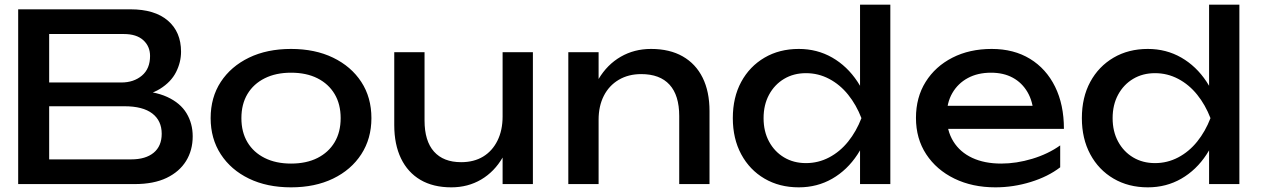

<svg xmlns="http://www.w3.org/2000/svg" viewBox="-20 -790 5412 824"><path d="M539 -372 552 -401Q641 -400 697.5 -374Q754 -348 780.5 -304Q807 -260 807 -205Q807 -145 778.5 -99Q750 -53 695 -26.5Q640 0 558 0H58V-385V-750H540Q644 -750 700.5 -701.5Q757 -653 757 -568Q757 -523 735.5 -480.5Q714 -438 666.5 -408.5Q619 -379 539 -372ZM191 -37 140 -106H543Q605 -106 639.5 -134.5Q674 -163 674 -216Q674 -272 633.5 -303Q593 -334 514 -334H134V-436H501Q554 -436 589 -465.5Q624 -495 624 -550Q624 -591 595 -617.5Q566 -644 511 -644H140L191 -713V-385Z M1229 14Q1126 14 1048.5 -23.5Q971 -61 927.5 -128Q884 -195 884 -283Q884 -372 927.5 -438.5Q971 -505 1048.5 -542.5Q1126 -580 1229 -580Q1332 -580 1409.5 -542.5Q1487 -505 1530.5 -438.5Q1574 -372 1574 -283Q1574 -195 1530.5 -128Q1487 -61 1409.5 -23.5Q1332 14 1229 14ZM1229 -88Q1295 -88 1342.5 -112Q1390 -136 1416 -179.5Q1442 -223 1442 -283Q1442 -343 1416 -386.5Q1390 -430 1342.5 -454Q1295 -478 1229 -478Q1164 -478 1116 -454Q1068 -430 1042 -386.5Q1016 -343 1016 -283Q1016 -223 1042 -179.5Q1068 -136 1116 -112Q1164 -88 1229 -88Z M1917 14Q1839 14 1784.5 -18Q1730 -50 1701 -110Q1672 -170 1672 -253V-566H1802V-273Q1802 -185 1842.5 -139.5Q1883 -94 1959 -94Q2014 -94 2053.5 -118Q2093 -142 2115 -186.5Q2137 -231 2137 -290L2182 -265Q2174 -178 2138 -115.5Q2102 -53 2045 -19.5Q1988 14 1917 14ZM2137 0V-204V-566H2267V-184V0Z M2419 -566H2549V-362V0H2419V-381ZM2774 -580Q2854 -580 2910 -548Q2966 -516 2995.5 -456.5Q3025 -397 3025 -313V0H2895V-292Q2895 -381 2853.5 -426.5Q2812 -472 2732 -472Q2677 -472 2635.5 -447.5Q2594 -423 2571.5 -379Q2549 -335 2549 -276L2503 -301Q2512 -389 2549 -451Q2586 -513 2644 -546.5Q2702 -580 2774 -580Z M3801 -770H3671V-371L3691 -334V-229L3671 -187V0H3801ZM3723 -283Q3704 -373 3660 -439.5Q3616 -506 3551.5 -543Q3487 -580 3408 -580Q3325 -580 3261 -542.5Q3197 -505 3161 -438.5Q3125 -372 3125 -283Q3125 -195 3161 -128Q3197 -61 3261 -23.5Q3325 14 3408 14Q3487 14 3551.5 -23Q3616 -60 3660 -127Q3704 -194 3723 -283ZM3257 -283Q3257 -340 3280.5 -383.5Q3304 -427 3345 -451.5Q3386 -476 3439 -476Q3492 -476 3538.5 -451.5Q3585 -427 3620 -383.5Q3655 -340 3677 -283Q3655 -226 3620 -182.5Q3585 -139 3538.5 -114.5Q3492 -90 3439 -90Q3386 -90 3345 -114.5Q3304 -139 3280.5 -182.5Q3257 -226 3257 -283Z M4252 14Q4153 14 4076 -23.5Q3999 -61 3955 -128Q3911 -195 3911 -284Q3911 -372 3952.5 -438.5Q3994 -505 4067.5 -542.5Q4141 -580 4236 -580Q4331 -580 4400.5 -537.5Q4470 -495 4508 -418Q4546 -341 4546 -237H4013V-336H4481L4416 -299Q4413 -355 4389.5 -395Q4366 -435 4326.5 -456.5Q4287 -478 4233 -478Q4176 -478 4133.5 -455Q4091 -432 4067 -390.5Q4043 -349 4043 -292Q4043 -229 4071.5 -183Q4100 -137 4152.5 -112.5Q4205 -88 4277 -88Q4342 -88 4410 -108.5Q4478 -129 4530 -166V-72Q4478 -32 4403.5 -9Q4329 14 4252 14Z M5299 -770H5169V-371L5189 -334V-229L5169 -187V0H5299ZM5221 -283Q5202 -373 5158 -439.5Q5114 -506 5049.5 -543Q4985 -580 4906 -580Q4823 -580 4759 -542.5Q4695 -505 4659 -438.5Q4623 -372 4623 -283Q4623 -195 4659 -128Q4695 -61 4759 -23.5Q4823 14 4906 14Q4985 14 5049.5 -23Q5114 -60 5158 -127Q5202 -194 5221 -283ZM4755 -283Q4755 -340 4778.5 -383.5Q4802 -427 4843 -451.5Q4884 -476 4937 -476Q4990 -476 5036.5 -451.5Q5083 -427 5118 -383.5Q5153 -340 5175 -283Q5153 -226 5118 -182.5Q5083 -139 5036.5 -114.5Q4990 -90 4937 -90Q4884 -90 4843 -114.5Q4802 -139 4778.5 -182.5Q4755 -226 4755 -283Z"/></svg>

Font: Bounded
Style: Regular
Weight: 400
Designer: Vlad Churkin
Version: Version 1.0